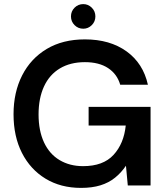

<svg xmlns="http://www.w3.org/2000/svg" viewBox="-20 -904 811 936"><path d="M375 12Q276 12 202 -33Q128 -78 87 -158.5Q46 -239 46 -347Q46 -454 88 -536.5Q130 -619 208 -665.5Q286 -712 394 -712Q516 -712 597 -653.5Q678 -595 701 -491H566Q551 -543 507 -572Q463 -601 394 -601Q323 -601 272 -570.5Q221 -540 194.5 -482.5Q168 -425 168 -346Q168 -267 194.5 -210Q221 -153 270.5 -123.5Q320 -94 385 -94Q483 -94 533.5 -149Q584 -204 593 -292H412V-383H714V0H603L594 -96Q571 -62 540.5 -37.5Q510 -13 469.5 -0.5Q429 12 375 12ZM386 -764Q361 -764 343.5 -781.5Q326 -799 326 -824Q326 -849 343.5 -866.5Q361 -884 386 -884Q410 -884 427.5 -866.5Q445 -849 445 -824Q445 -799 427.5 -781.5Q410 -764 386 -764Z"/></svg>

Font: DM Sans 20pt SemiBold
Style: Regular
Weight: 600
Version: Version 4.004;gftools[0.9.30]